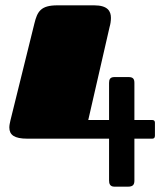

<svg xmlns="http://www.w3.org/2000/svg" viewBox="-20 -520 601 720"><path d="M484 -70V-209C484 -224 479 -231 462 -231H409C392 -231 389 -221 389 -209V-70H311L391 -419C394 -429 396 -441 396 -453C396 -478 384 -500 333 -500H195C133 -500 120 -477 109 -432L19 -68C17 -59 15 -50 15 -42C15 -14 34 0 82 0H389V157C389 168 392 180 409 180H460C479 180 484 172 484 157V0H551C557 0 561 -3 561 -11V-60C561 -66 558 -70 551 -70Z"/></svg>

Font: Fascinate
Style: Regular
Weight: 900
Designer: Astigmatic (AOETI)
Foundry: Astigmatic (AOETI)
Version: Version 1.000